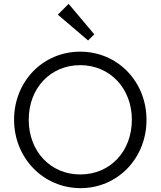

<svg xmlns="http://www.w3.org/2000/svg" viewBox="-20 -966 834 996"><path d="M398 10C591 10 740 -146 740 -344C740 -543 590 -698 396 -698C202 -698 53 -543 53 -345C53 -147 204 10 398 10ZM129 -345C129 -508 241 -628 396 -628C551 -628 664 -507 664 -345C664 -181 552 -61 396 -61C242 -61 129 -181 129 -345ZM280 -890 437 -756 469 -788 336 -946Z"/></svg>

Font: MV Cash Light
Style: Regular
Weight: 300
Designer: Rodrigo Fuenzalida
Foundry: fragTYPE
Version: Version 1.100;Glyphs 3.1.2 (3151)